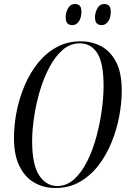

<svg xmlns="http://www.w3.org/2000/svg" viewBox="-20 -931 641 962"><path d="M257 11Q198 11 151 -16.5Q104 -44 77 -99.5Q50 -155 50 -239Q50 -305 63.5 -373Q77 -441 104 -504Q131 -567 171 -616.5Q211 -666 264.5 -695Q318 -724 384 -724Q440 -724 486.5 -699.5Q533 -675 561.5 -621Q590 -567 590 -477Q590 -416 577.5 -349Q565 -282 539 -218Q513 -154 473.5 -102.5Q434 -51 380 -20Q326 11 257 11ZM267 1Q314 1 351.5 -33Q389 -67 417 -123Q445 -179 463 -246Q481 -313 490 -379.5Q499 -446 499 -501Q499 -615 467.5 -664.5Q436 -714 380 -714Q332 -714 294 -681Q256 -648 227 -593Q198 -538 179 -473Q160 -408 150.5 -342.5Q141 -277 141 -224Q141 -105 176.5 -52Q212 1 267 1ZM489 -805Q474 -805 465 -814Q456 -823 456 -845Q456 -868 468 -889.5Q480 -911 502 -911Q517 -911 526 -902.5Q535 -894 535 -872Q535 -842 522 -823.5Q509 -805 489 -805ZM342 -805Q327 -805 318 -814Q309 -823 309 -845Q309 -868 321 -889.5Q333 -911 355 -911Q370 -911 379 -902.5Q388 -894 388 -873Q388 -842 375 -823.5Q362 -805 342 -805Z"/></svg>

Font: Noto Serif Display ExtraCondensed
Style: Italic
Weight: 400
Width: 2
Italic angle: -12°
Designer: Monotype Design Team
Foundry: Monotype Imaging Inc.
Version: Version 2.009